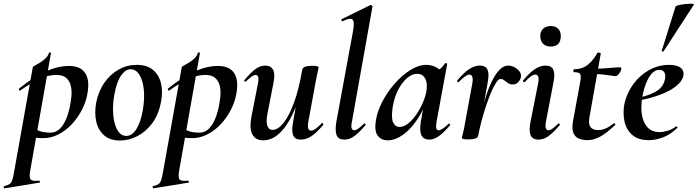

<svg xmlns="http://www.w3.org/2000/svg" viewBox="-92 -753 3807 1048"><path d="M-67 275Q-70 276 -71.5 270Q-73 264 -69 263Q-49 258 -39.5 251.5Q-30 245 -25 229.5Q-20 214 -15 185L87 -386Q87 -389 99 -395.5Q111 -402 127.5 -412Q144 -422 157.5 -435.5Q171 -449 175 -464Q177 -468 182 -467Q187 -466 186 -462L73 178Q66 217 75.5 227Q85 237 120 233Q124 233 126 238Q128 243 123 244ZM145 1Q120 1 95.5 -2Q71 -5 57 -8L67 -70Q88 -54 115 -41.5Q142 -29 182 -29Q216 -29 239 -54.5Q262 -80 276.5 -123Q291 -166 297 -220Q301 -252 295.5 -280Q290 -308 271.5 -326Q253 -344 216 -344Q172 -344 125 -322.5Q78 -301 20 -260Q16 -256 12.5 -261Q9 -266 13 -270Q77 -323 147.5 -358Q218 -393 285 -393Q345 -393 371 -357Q397 -321 387 -253Q380 -202 356.5 -156Q333 -110 299.5 -74.5Q266 -39 226 -19Q186 1 145 1Z M563 14Q508 14 475.5 -15Q443 -44 433 -91Q423 -138 433 -193Q445 -254 477 -300.5Q509 -347 555 -373Q601 -399 654 -399Q710 -399 743 -371.5Q776 -344 787 -297.5Q798 -251 786 -193Q773 -125 737.5 -78.5Q702 -32 656 -9Q610 14 563 14ZM597 -11Q629 -11 652.5 -48.5Q676 -86 687 -149Q695 -194 694.5 -234.5Q694 -275 685 -307Q676 -339 660 -357Q644 -375 621 -375Q593 -375 569 -341Q545 -307 532 -236Q524 -191 525 -150Q526 -109 534.5 -78Q543 -47 559 -29Q575 -11 597 -11Z M746 275Q743 276 741.5 270Q740 264 744 263Q764 258 773.5 251.5Q783 245 788 229.5Q793 214 798 185L900 -386Q900 -389 912 -395.5Q924 -402 940.5 -412Q957 -422 970.5 -435.5Q984 -449 988 -464Q990 -468 995 -467Q1000 -466 999 -462L886 178Q879 217 888.5 227Q898 237 933 233Q937 233 939 238Q941 243 936 244ZM958 1Q933 1 908.5 -2Q884 -5 870 -8L880 -70Q901 -54 928 -41.5Q955 -29 995 -29Q1029 -29 1052 -54.5Q1075 -80 1089.5 -123Q1104 -166 1110 -220Q1114 -252 1108.5 -280Q1103 -308 1084.5 -326Q1066 -344 1029 -344Q985 -344 938 -322.5Q891 -301 833 -260Q829 -256 825.5 -261Q822 -266 826 -270Q890 -323 960.5 -358Q1031 -393 1098 -393Q1158 -393 1184 -357Q1210 -321 1200 -253Q1193 -202 1169.5 -156Q1146 -110 1112.5 -74.5Q1079 -39 1039 -19Q999 1 958 1Z M1345 13Q1303 13 1285.5 -19.5Q1268 -52 1281 -119L1316 -297Q1321 -326 1316.5 -335Q1312 -344 1303 -344Q1293 -344 1280 -334Q1267 -324 1251 -309Q1247 -305 1243 -309Q1239 -313 1243 -317Q1275 -355 1301 -375Q1327 -395 1356 -395Q1386 -395 1398.5 -372Q1411 -349 1400 -297L1369 -138Q1359 -90 1367 -67Q1375 -44 1396 -44Q1425 -44 1455.5 -82Q1486 -120 1513 -193.5Q1540 -267 1558 -374L1576 -373Q1557 -255 1522 -168Q1487 -81 1442 -34Q1397 13 1345 13ZM1550 9Q1518 9 1508.5 -13.5Q1499 -36 1506 -77L1558 -374Q1563 -394 1614 -394Q1634 -394 1640.5 -391Q1647 -388 1647 -386Q1647 -382 1642 -360Q1637 -338 1632 -312L1591 -89Q1582 -40 1606 -40Q1616 -40 1630.5 -50Q1645 -60 1664 -80Q1667 -84 1671 -79.5Q1675 -75 1672 -71Q1636 -28 1607.5 -9.5Q1579 9 1550 9Z M1788 9Q1754 9 1745 -16Q1736 -41 1744 -89L1836 -589Q1844 -637 1831.5 -647Q1819 -657 1778 -637Q1774 -636 1772 -642Q1770 -648 1774 -649L1929 -725Q1934 -727 1938 -723Q1942 -719 1941 -717L1829 -89Q1823 -61 1828 -51.5Q1833 -42 1841 -42Q1852 -42 1865 -52Q1878 -62 1894 -77Q1898 -81 1902 -77Q1906 -73 1902 -69Q1871 -32 1844 -11.5Q1817 9 1788 9Z M2024 13Q1990 13 1970.5 -11.5Q1951 -36 1959 -91Q1966 -142 1993.5 -195.5Q2021 -249 2061.5 -295.5Q2102 -342 2147.5 -370.5Q2193 -399 2235 -399Q2255 -399 2276 -391.5Q2297 -384 2312.5 -367.5Q2328 -351 2330 -324L2270 -357Q2287 -359 2305.5 -373Q2324 -387 2337 -407Q2339 -410 2344.5 -408Q2350 -406 2349 -404L2291 -89Q2282 -42 2302 -42Q2312 -42 2326 -51.5Q2340 -61 2356 -77Q2359 -80 2363 -76Q2367 -72 2364 -69Q2333 -32 2305.5 -11.5Q2278 9 2252 9Q2220 9 2208.5 -14.5Q2197 -38 2205 -89L2230 -229L2251 -246Q2227 -164 2189 -106Q2151 -48 2108 -17.5Q2065 13 2024 13ZM2088 -60Q2112 -60 2136 -79Q2160 -98 2180.5 -128Q2201 -158 2215.5 -191.5Q2230 -225 2235 -253Q2243 -298 2229 -324Q2215 -350 2185 -350Q2157 -350 2130 -327Q2103 -304 2082 -264Q2061 -224 2052 -172Q2042 -109 2054 -84.5Q2066 -60 2088 -60Z M2518 -12 2508 -13Q2518 -66 2531 -120.5Q2544 -175 2559.5 -224Q2575 -273 2594 -311.5Q2613 -350 2635 -372.5Q2657 -395 2682 -395Q2698 -395 2715 -386.5Q2732 -378 2743 -364Q2754 -350 2751 -333Q2750 -320 2738 -306Q2726 -292 2707 -292Q2692 -292 2681 -299.5Q2670 -307 2660.5 -314.5Q2651 -322 2640 -322Q2629 -322 2615 -300.5Q2601 -279 2586.5 -244Q2572 -209 2558.5 -167.5Q2545 -126 2534.5 -85Q2524 -44 2518 -12ZM2462 8Q2443 8 2436 5.5Q2429 3 2429 0Q2429 -4 2435 -26Q2441 -48 2445 -74L2486 -297Q2489 -314 2488 -324.5Q2487 -335 2482.5 -340.5Q2478 -346 2470 -346Q2461 -346 2446.5 -336Q2432 -326 2413 -306Q2409 -302 2405 -306.5Q2401 -311 2405 -315Q2441 -358 2470 -376.5Q2499 -395 2527 -395Q2549 -395 2560 -385Q2571 -375 2573.5 -356Q2576 -337 2571 -309L2518 -12Q2515 8 2462 8Z M2847 9Q2814 9 2804 -16Q2794 -41 2804 -89L2845 -297Q2855 -346 2830 -346Q2820 -346 2805.5 -336Q2791 -326 2773 -306Q2769 -302 2765 -306.5Q2761 -311 2764 -315Q2800 -358 2829 -376.5Q2858 -395 2886 -395Q2918 -395 2928 -372.5Q2938 -350 2930 -309L2888 -89Q2883 -61 2888 -51.5Q2893 -42 2901 -42Q2912 -42 2925 -52Q2938 -62 2954 -77Q2958 -81 2962 -77Q2966 -73 2962 -69Q2931 -32 2904 -11.5Q2877 9 2847 9ZM2914 -499Q2888 -499 2872.5 -514Q2857 -529 2857 -557Q2857 -581 2872.5 -596Q2888 -611 2914 -611Q2940 -611 2954.5 -596Q2969 -581 2969 -557Q2969 -499 2914 -499Z M3114 12Q3090 12 3069 4Q3048 -4 3038 -27Q3028 -50 3036 -94L3075 -306Q3081 -339 3075 -349Q3069 -359 3041 -359Q3037 -359 3037.5 -367Q3038 -375 3041 -375Q3089 -375 3119.5 -402Q3150 -429 3168 -463Q3170 -467 3179 -465.5Q3188 -464 3187 -460L3125 -111Q3119 -76 3131 -59.5Q3143 -43 3174 -43Q3194 -43 3214.5 -52Q3235 -61 3258 -80Q3260 -82 3264.5 -78Q3269 -74 3266 -71Q3220 -27 3184.5 -7.5Q3149 12 3114 12ZM3266 -337Q3265 -337 3246.5 -340Q3228 -343 3201.5 -346Q3175 -349 3147 -349L3149 -378Q3183 -378 3211 -380Q3239 -382 3260 -384Q3281 -386 3292 -386Q3297 -386 3298.5 -382Q3300 -378 3299 -374Q3298 -366 3287.5 -351.5Q3277 -337 3266 -337Z M3449 12Q3391 12 3358.5 -17Q3326 -46 3316.5 -91Q3307 -136 3316 -185Q3324 -224 3345 -262.5Q3366 -301 3398 -331.5Q3430 -362 3471 -380.5Q3512 -399 3559 -399Q3600 -399 3620.5 -385Q3641 -371 3639 -345Q3636 -319 3612 -295Q3588 -271 3548.5 -252Q3509 -233 3460.5 -219.5Q3412 -206 3362 -201L3364 -214Q3435 -225 3483 -250.5Q3531 -276 3538 -324Q3542 -346 3533.5 -359Q3525 -372 3507 -372Q3484 -372 3465.5 -351.5Q3447 -331 3433.5 -296Q3420 -261 3413 -218Q3405 -167 3412 -125Q3419 -83 3443 -57.5Q3467 -32 3508 -32Q3527 -32 3551.5 -39Q3576 -46 3598 -63Q3600 -65 3603.5 -61Q3607 -57 3605 -55Q3567 -18 3526.5 -3Q3486 12 3449 12ZM3530 -473Q3529 -470 3523.5 -472Q3518 -474 3520 -476L3595 -716Q3596 -721 3612.5 -725Q3629 -729 3649 -731Q3669 -733 3683.5 -732.5Q3698 -732 3695 -727Z"/></svg>

Font: Cormorant Garamond Light
Style: Bold Italic
Weight: 700
Italic angle: -10°
Version: Version 4.001